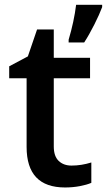

<svg xmlns="http://www.w3.org/2000/svg" viewBox="-20 -785 453 814"><path d="M283.2 -83Q325.2 -83 367.2 -96.2V-9.8Q348.1 -1.5 318.1 4.2Q288.1 9.8 255.9 9.8Q92.8 9.8 92.8 -162.1V-453.1H19V-503.9L98.1 -545.9L137.2 -660.2H208V-540H361.8V-453.1H208V-164.1Q208 -122.6 228.8 -102.8Q249.5 -83 283.2 -83ZM271 -616.7Q293.9 -693.8 302.7 -764.6H413.1V-754.9Q401.9 -724.6 379.9 -680.9Q357.9 -637.2 336.9 -605H271Z"/></svg>

Font: f0_53748          
Style: Regular
Weight: 600
Foundry: Ascender Corporation
Version: Version 1.10